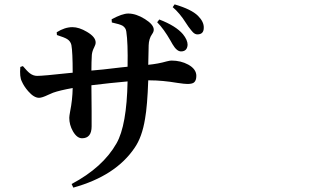

<svg xmlns="http://www.w3.org/2000/svg" viewBox="-20 -816 1540 881"><path d="M316.4 44.9 308.6 28.3Q452.1 -47.9 514.6 -158.2Q561.5 -240.2 565.4 -442.4Q486.3 -435.5 399.4 -424.8Q399.4 -381.8 400.4 -305.7Q400.4 -254.9 400.4 -236.3Q400.4 -181.6 356.4 -181.6Q333 -181.6 314.5 -213.9Q297.9 -243.2 297.9 -275.4Q297.9 -283.2 301.8 -304.7Q312.5 -357.4 313.5 -412.1Q253.9 -401.4 223.6 -390.6Q215.8 -387.7 201.2 -380.9Q172.9 -367.2 159.2 -367.2Q135.7 -367.2 109.4 -397.5Q89.8 -419.9 80.1 -442.4Q69.3 -462.9 73.2 -508.8L85 -512.7Q105.5 -488.3 117.2 -479.5Q132.8 -467.8 150.4 -467.8Q177.7 -467.8 293.9 -480.5Q307.6 -481.4 313.5 -482.4Q313.5 -577.1 307.6 -609.4Q303.7 -627 288.1 -636.7Q275.4 -644.5 241.2 -655.3L240.2 -668Q277.3 -691.4 312.5 -691.4Q342.8 -691.4 378.9 -669.9Q418.9 -646.5 418.9 -621.1Q418.9 -611.3 412.1 -598.6Q403.3 -582 401.4 -564.5Q399.4 -531.2 399.4 -492.2Q440.4 -495.1 536.1 -506.8Q555.7 -508.8 565.4 -509.8Q567.4 -620.1 559.6 -670.9Q557.6 -688.5 542 -698.2Q529.3 -705.1 493.2 -712.9L492.2 -727.5Q541 -753.9 568.4 -753.9Q604.5 -753.9 645 -728.5Q685.5 -703.1 685.5 -679.7Q685.5 -669.9 677.7 -659.2Q663.1 -638.7 662.1 -607.4Q662.1 -606.4 662.1 -604.5Q660.2 -544.9 660.2 -518.6Q707 -523.4 744.1 -534.2Q759.8 -538.1 766.6 -538.1Q809.6 -538.1 843.8 -519.5Q880.9 -499 880.9 -467.8Q880.9 -446.3 870.1 -437.5Q861.3 -430.7 839.8 -430.7Q827.1 -430.7 794.9 -435.5Q724.6 -447.3 668 -447.3H660.2Q656.2 -330.1 645.5 -270.5Q631.8 -186.5 597.7 -137.7Q510.7 -8.8 316.4 44.9ZM810.5 -580.1Q791 -580.1 771.5 -613.3Q768.6 -618.2 762.7 -628.9Q731.4 -683.6 701.2 -713.9L710.9 -726.6Q787.1 -697.3 819.3 -659.2Q840.8 -632.8 840.8 -610.4Q838.9 -580.1 810.5 -580.1ZM885.7 -658.2Q875 -658.2 865.2 -668Q859.4 -673.8 844.7 -693.4Q840.8 -698.2 833 -710.9Q804.7 -755.9 772.5 -783.2L781.2 -795.9Q858.4 -773.4 888.7 -743.2Q916 -715.8 915 -688.5Q915 -658.2 885.7 -658.2Z"/></svg>

Font: Bpmf GenRyu Min B
Style: B
Weight: 700
Foundry: But Ko
Version: Version 1.320